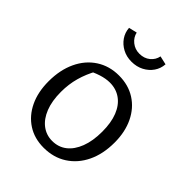

<svg xmlns="http://www.w3.org/2000/svg" viewBox="-203 -807 923 923"><g transform="rotate(45 259.0 -345.0)"><path d="M256 9Q193 9 146 -21.5Q99 -52 73 -106.5Q47 -161 47 -234Q47 -311 74.5 -369.5Q102 -428 152 -460.5Q202 -493 267 -493Q331 -493 379 -462.5Q427 -432 453.5 -377Q480 -322 480 -250Q480 -172 452 -114Q424 -56 373.5 -23.5Q323 9 256 9ZM262 -43Q304 -43 335 -67Q366 -91 383.5 -136.5Q401 -182 401 -245Q401 -306 384 -349Q367 -392 335 -415Q303 -438 260 -438Q233 -438 201.5 -428Q170 -418 133 -398L176 -430Q151 -385 138 -338.5Q125 -292 125 -240Q125 -178 142.5 -134Q160 -90 191 -66.5Q222 -43 262 -43ZM262 -582Q228 -582 201 -596.5Q174 -611 157.5 -635Q141 -659 139 -689L181 -699Q187 -672 209.5 -654Q232 -636 262 -636Q294 -636 316 -654Q338 -672 343 -699L387 -689Q385 -659 368.5 -635Q352 -611 324.5 -596.5Q297 -582 262 -582Z"/></g></svg>

Font: Piazzolla 24pt
Style: Regular
Weight: 400
Designer: Juan Pablo del Peral
Foundry: Huerta Tipografica
Version: Version 2.005